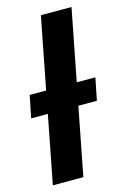

<svg xmlns="http://www.w3.org/2000/svg" viewBox="-113 -778 542 831"><g transform="rotate(-15 158.0 -362.5)"><path d="M212.9 -304.2 153.8 0H17.1L76.2 -304.2H1.5L21.5 -403.8H95.2L157.7 -724.6H294.9L232.4 -403.8H315.9L295.9 -304.2Z"/></g></svg>

Font: Arimo
Style: Italic
Weight: 400
Italic angle: -12°
Designer: Steve Matteson
Foundry: Monotype Imaging Inc.
Version: Version 1.33